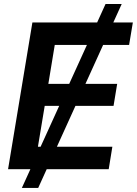

<svg xmlns="http://www.w3.org/2000/svg" viewBox="-20 -839 679 952"><path d="M88.4 92.8 503.4 -819.3H583.5L169.4 92.8ZM20 0 140.6 -727.5H638.7L620.1 -616.2H251.5L219.7 -423.3H561L543 -314H201.7L168 -111.3H537.1L519 0Z"/></svg>

Font: Inter 28pt SemiBold
Style: Italic
Weight: 600
Italic angle: -9.3988°
Designer: Rasmus Andersson
Foundry: rsms
Version: Version 4.001;git-66647c0bb